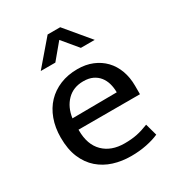

<svg xmlns="http://www.w3.org/2000/svg" viewBox="-168 -796 841 912"><g transform="rotate(-30 252.0 -340.5)"><path d="M468 -225H131V-221Q131 -143 173.5 -101Q216 -59 289 -59Q327 -59 356.5 -65Q386 -71 421 -85L439 -20Q410 -7 370.5 1Q331 9 286 9Q235 9 190.5 -5Q146 -19 112 -48.5Q78 -78 58.5 -124Q39 -170 39 -234Q39 -289 55.5 -334Q72 -379 102 -410.5Q132 -442 174.5 -459.5Q217 -477 270 -477Q315 -477 351.5 -462Q388 -447 414 -420Q440 -393 454 -355Q468 -317 468 -271ZM377 -288Q377 -314 370.5 -336.5Q364 -359 350.5 -376Q337 -393 316 -403Q295 -413 265 -413Q210 -413 175.5 -378Q141 -343 133 -286ZM335 -556 265 -640 195 -556H115L230 -690H299L411 -556Z"/></g></svg>

Font: Mukta Malar
Style: Regular
Weight: 400
Designer: Aadarsh Rajan, Girish Dalvi, Yashodeep Gholap
Foundry: Ek Type
Version: Version 2.538;PS 1.000;hotconv 16.6.51;makeotf.lib2.5.65220;